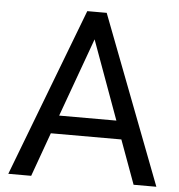

<svg xmlns="http://www.w3.org/2000/svg" viewBox="-51 -760 755 808"><g transform="rotate(5 326.0 -355.5)"><path d="M475.1 -185.5H177.2L110.4 0H13.7L285.2 -710.9H367.2L639.2 0H543ZM205.6 -262.7H447.3L326.2 -595.2Z"/></g></svg>

Font: RobotoInd
Style: Regular
Weight: 400
Designer: Google
Version: Version 2.001101; 2014